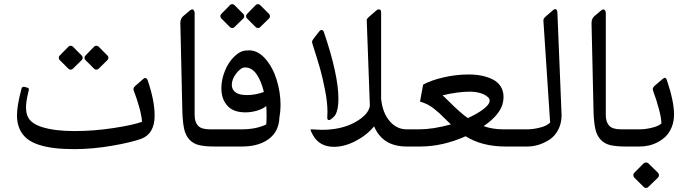

<svg xmlns="http://www.w3.org/2000/svg" viewBox="-20 -712 3378 933"><path d="M395 -420.4Q390.6 -424.8 390.6 -431.2Q390.6 -437.5 395 -441.9L437.5 -485.4Q441.9 -489.7 448.2 -489.7Q454.6 -489.7 459 -485.4L502.4 -441.9Q506.8 -437.5 506.8 -431.2Q506.8 -424.8 502.4 -420.4L459 -377.9Q454.6 -373.5 448.2 -373.5Q441.9 -373.5 437.5 -377.9ZM270 -420.4Q265.6 -424.8 265.6 -431.2Q265.6 -437.5 270 -441.9L312.5 -485.4Q316.9 -489.7 323.2 -489.7Q329.6 -489.7 334 -485.4L377.4 -441.9Q381.8 -437.5 381.8 -431.2Q381.8 -424.8 377.4 -420.4L334 -377.9Q329.6 -373.5 323.2 -373.5Q316.9 -373.5 312.5 -377.9ZM62.5 -151.9Q62.5 -198.2 84 -279.3Q85.9 -292 99.1 -290L114.3 -285.6Q116.2 -285.2 117.4 -284.4Q118.7 -283.7 119.1 -282Q119.6 -280.3 119.9 -278.8Q120.1 -277.3 119.9 -275.1Q119.6 -272.9 119.4 -271.5Q119.1 -270 118.4 -267.6Q117.7 -265.1 117.7 -264.2Q106.4 -219.2 106.4 -189.9Q106.4 -172.4 109.9 -159.2Q120.6 -114.7 182.9 -95Q245.1 -75.2 338.4 -75.2H345.7Q435.1 -75.2 530.3 -89.6Q625.5 -104 669.9 -120.1Q669.4 -144.5 657 -189.7Q644.5 -234.9 629.9 -271.5Q625 -283.7 636.7 -293.9L678.2 -330.1Q682.6 -334 688.2 -332.5Q693.8 -331.1 696.8 -324.2Q731.4 -223.6 731.4 -150.9Q731.4 -62 666.5 -37.6Q616.2 -19.5 524.2 -3.7Q432.1 12.2 343.3 12.7Q288.6 12.7 246.3 7.8Q204.1 2.9 168.7 -8.5Q133.3 -20 110.4 -38.8Q87.4 -57.6 75 -85.9Q62.5 -114.3 62.5 -151.9Z M904.8 -662.6Q910.2 -666.5 914.6 -666.5Q918.9 -666.5 922.4 -660.9Q925.8 -655.3 925.8 -649.9V-153.3Q925.8 -119.1 942.1 -101.3Q958.5 -83.5 1000 -83.5H1023.9V0Q976.1 0 947.5 -6.8Q918.9 -13.7 900.6 -33.4Q882.3 -53.2 875.2 -84Q868.2 -114.7 866.2 -166.5L856.4 -600.1Q856.4 -624 874 -636.7Z M1180.2 -622.6Q1175.8 -627 1175.8 -633.3Q1175.8 -639.6 1180.2 -644L1222.7 -687.5Q1227.1 -691.9 1233.4 -691.9Q1239.7 -691.9 1244.1 -687.5L1287.6 -644Q1292 -639.6 1292 -633.3Q1292 -627 1287.6 -622.6L1244.1 -580.1Q1239.7 -575.7 1233.4 -575.7Q1227.1 -575.7 1222.7 -580.1ZM1055.2 -622.6Q1050.8 -627 1050.8 -633.3Q1050.8 -639.6 1055.2 -644L1097.7 -687.5Q1102.1 -691.9 1108.4 -691.9Q1114.7 -691.9 1119.1 -687.5L1162.6 -644Q1167 -639.6 1167 -633.3Q1167 -627 1162.6 -622.6L1119.1 -580.1Q1114.7 -575.7 1108.4 -575.7Q1102.1 -575.7 1097.7 -580.1ZM1106.4 -299.3Q1106.4 -277.3 1124 -263.7Q1141.6 -250 1179.7 -250Q1221.2 -250 1262.2 -265.1Q1249.5 -318.8 1226.6 -351.6Q1203.6 -384.3 1170.4 -384.3Q1150.9 -384.3 1128.7 -356Q1106.4 -327.6 1106.4 -299.3ZM982.4 -41Q982.4 -57.1 994.1 -69.8Q1005.9 -82.5 1021.5 -83.5H1153.8Q1225.1 -83.5 1273.9 -107.4Q1275.4 -127 1275.4 -148.4Q1275.4 -180.2 1273.9 -196.8Q1258.8 -183.6 1230.5 -174.8Q1202.1 -166 1172.4 -166Q1113.3 -166 1084.5 -198.7Q1055.7 -231.4 1055.7 -282.7Q1055.7 -324.7 1072.8 -367.2Q1089.8 -409.7 1119.4 -438.2Q1148.9 -466.8 1180.7 -466.8Q1182.1 -466.8 1185.5 -467Q1189 -467.3 1190.4 -467.3Q1233.4 -467.3 1269.3 -426.5Q1305.2 -385.7 1324.2 -325Q1343.3 -264.2 1343.3 -200.2Q1343.3 -171.4 1337.9 -141.6Q1335.4 -73.2 1286.1 -36.6Q1236.8 0 1155.8 0H1022.9Q1008.3 -1 995.4 -13.7Q982.4 -26.4 982.4 -41Z M1496.1 -508.3Q1496.1 -515.6 1512.2 -535.2L1530.3 -558.1Q1536.6 -566.4 1543 -566.4Q1549.8 -566.4 1553.7 -556.6Q1624.5 -349.1 1624.5 -231Q1624.5 -179.7 1609.4 -153.3Q1606 -147.5 1595.2 -137.9Q1584.5 -128.4 1578.1 -128.4Q1570.3 -128.4 1570.3 -141.6Q1570.3 -146.5 1570.8 -155.3Q1571.3 -164.1 1571.3 -168.9Q1571.3 -214.8 1559.3 -275.6Q1547.4 -336.4 1535.2 -379.2Q1522.9 -421.9 1499.5 -495.1Q1496.1 -506.3 1496.1 -508.3ZM1488.8 -81.1Q1488.8 -83.5 1493.7 -83.5Q1501.5 -83.5 1518.3 -82.3Q1535.2 -81.1 1543 -81.1Q1638.2 -81.1 1704.3 -117.4Q1770.5 -153.8 1777.3 -197.3L1762.2 -611.8Q1762.2 -617.7 1764.6 -621.3Q1767.1 -625 1775.4 -632.3L1808.1 -660.6Q1814.5 -666.5 1821.3 -666.5Q1832 -666.5 1832 -651.9V-232.4Q1838.4 -165.5 1872.6 -124.5Q1906.7 -83.5 1956.1 -83.5V0Q1839.4 0 1797.9 -98.1Q1762.7 -55.2 1708.3 -26.9Q1653.8 1.5 1603 1.5Q1531.2 1.5 1499.5 -57.6Q1488.8 -77.6 1488.8 -81.1Z M2359.4 -223.1Q2359.4 -230.5 2354.5 -236.8Q2326.2 -265.1 2265.1 -266.6Q2205.6 -266.6 2130.9 -249Q2141.6 -239.3 2165 -215.8Q2218.8 -162.1 2253.4 -138.2Q2300.8 -159.7 2330.1 -182.4Q2359.4 -205.1 2359.4 -223.1ZM1956.1 -83.5H2017.6Q2083.5 -83.5 2170.9 -107.4Q2127.9 -150.4 2116.2 -160.9Q2104.5 -171.4 2087.9 -184.6Q2058.6 -208 2021 -218.3L2036.1 -300.8Q2074.2 -321.8 2135 -335.9Q2195.8 -350.1 2257.8 -350.1Q2327.6 -350.1 2376 -325.2Q2399.9 -313 2413.3 -291.3Q2426.8 -269.5 2426.8 -242.2Q2426.8 -214.8 2417 -192.4Q2396.5 -144.5 2330.1 -99.1Q2374 -83.5 2424.3 -83.5H2508.8V0H2437.5Q2321.8 0 2242.7 -49.8Q2130.9 0 2021 0H1956.1Q1939.9 0 1927.2 -12.7Q1914.6 -25.4 1914.6 -41.5Q1914.6 -57.6 1927.2 -70.6Q1939.9 -83.5 1956.1 -83.5Z M2507.3 -83.5H2541.5Q2570.3 -83.5 2602.5 -91.6Q2634.8 -99.6 2647.5 -111.8L2653.3 -115.7L2620.6 -611.8Q2620.6 -617.2 2622.8 -621.3Q2625 -625.5 2632.3 -632.3L2665 -660.6Q2671.9 -667.5 2678.2 -667.5Q2687 -667.5 2688.5 -653.3L2709 -150.9Q2708.5 -111.3 2692.1 -80.6Q2675.8 -49.8 2649.9 -33.2Q2598.1 0 2541.5 0H2507.3Q2492.2 0 2479.5 -12.7Q2466.8 -25.4 2466.8 -41.7Q2466.8 -58.1 2479 -70.8Q2491.2 -83.5 2507.3 -83.5Z M2902.8 -662.6Q2908.2 -666.5 2912.6 -666.5Q2917 -666.5 2920.4 -660.9Q2923.8 -655.3 2923.8 -649.9V-153.3Q2923.8 -119.1 2940.2 -101.3Q2956.5 -83.5 2998 -83.5H3022V0Q2974.1 0 2945.6 -6.8Q2917 -13.7 2898.7 -33.4Q2880.4 -53.2 2873.3 -84Q2866.2 -114.7 2864.3 -166.5L2854.5 -600.1Q2854.5 -624 2872.1 -636.7Z M3062 127.9 3107.4 82Q3111.8 77.6 3119.1 77.6Q3126.5 77.6 3130.9 82L3177.7 127.9Q3182.1 132.3 3182.1 138.9Q3182.1 145.5 3177.7 150.9L3130.9 195.8Q3126.5 201.2 3119.1 201.2Q3111.8 201.2 3107.4 195.8L3062 150.9Q3057.6 145.5 3057.6 138.9Q3057.6 132.3 3062 127.9ZM2980.5 -41Q2980.5 -58.1 2992.7 -70.8Q3004.9 -83.5 3021 -83.5H3087.9Q3116.7 -83.5 3148.9 -91.6Q3181.2 -99.6 3193.8 -111.8V-115.2Q3193.8 -137.2 3181.6 -183.3Q3169.4 -229.5 3154.3 -268.6Q3151.9 -276.9 3151.9 -279.8Q3151.9 -286.6 3163.6 -297.4L3202.1 -330.1Q3209.5 -335 3213.1 -333.5Q3216.8 -332 3220.2 -324.2Q3255.4 -219.7 3255.4 -155.8Q3255.4 -122.6 3244.6 -95.5Q3233.9 -68.4 3216.8 -51Q3199.7 -33.7 3177.2 -21.7Q3154.8 -9.8 3132.6 -4.9Q3110.4 0 3087.9 0H3021Q3005.9 0 2993.2 -12.7Q2980.5 -25.4 2980.5 -41Z"/></svg>

Font: Nika
Style: Regular
Weight: 400
Designer: Mohammad Saleh Souzanchi
Foundry: http://font-store.ir
Version: Version:1.0.0;RFB:1.2.5;Building:2016-05-25 11:08:22.297533